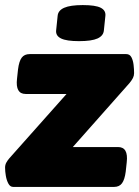

<svg xmlns="http://www.w3.org/2000/svg" viewBox="-33 -736 548 756"><path d="M19 0Q7 0 0 -13Q-7 -26 -10 -43.5Q-13 -61 -13 -76Q-13 -87 -8 -96Q-3 -105 4 -113L317 -465L376 -366H68Q27 -366 34 -426L38 -463Q42 -495 52.5 -509Q63 -523 84 -523H464Q478 -523 484.5 -510.5Q491 -498 493 -480.5Q495 -463 495 -448Q495 -438 490.5 -429Q486 -420 477 -409L166 -58L107 -157H432Q473 -157 466 -97L462 -60Q458 -29 447.5 -14.5Q437 0 416 0ZM278 -574Q229 -574 207.5 -584.5Q186 -595 188 -616L194 -674Q196 -695 220 -705.5Q244 -716 293 -716Q343 -716 363.5 -705.5Q384 -695 382 -674L376 -616Q374 -595 351 -584.5Q328 -574 278 -574Z"/></svg>

Font: Asap Black
Style: Italic
Weight: 900
Italic angle: -6°
Designer: Pablo Cosgaya
Foundry: Omnibus-Type
Version: Version 3.001